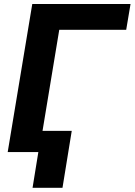

<svg xmlns="http://www.w3.org/2000/svg" viewBox="-20 -747 661 943"><path d="M286.9 175.4H139.9L168.3 0H17.8L138.5 -727.3H621.1L599.8 -600.5H271L188.9 -104.4H332.4Z"/></svg>

Font: Linik Sans
Style: Bold Italic
Weight: 700
Italic angle: 9°
Designer: Fonts by Rasmus Andersson / Changes by Cristiano Sobral with parts from Marc Monis
Foundry: rsms
Version: Version 3.020; ttfautohint (v1.6)